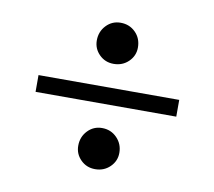

<svg xmlns="http://www.w3.org/2000/svg" viewBox="-59 -612 668 598"><g transform="rotate(10 275.0 -313.5)"><path d="M213 -145Q213 -173 231.5 -192.5Q250 -212 277 -212Q305 -212 324 -192.5Q343 -173 343 -145Q343 -119 324 -100.5Q305 -82 277 -82Q250 -82 231.5 -100.5Q213 -119 213 -145ZM213 -478Q213 -506 231.5 -525.5Q250 -545 277 -545Q305 -545 324 -526Q343 -507 343 -478Q343 -452 324 -433.5Q305 -415 277 -415Q250 -415 231.5 -433.5Q213 -452 213 -478ZM498 -340V-287H53V-340Z"/></g></svg>

Font: Kolar Light
Style: Regular
Weight: 300
Designer: Ramakrishna Saiteja (Kannada); Shiva Nallaperumal (Latin)
Foundry: Indian Type Foundry
Version: Version 1.001;PS 1.0;hotconv 1.0.88;makeotf.lib2.5.647800